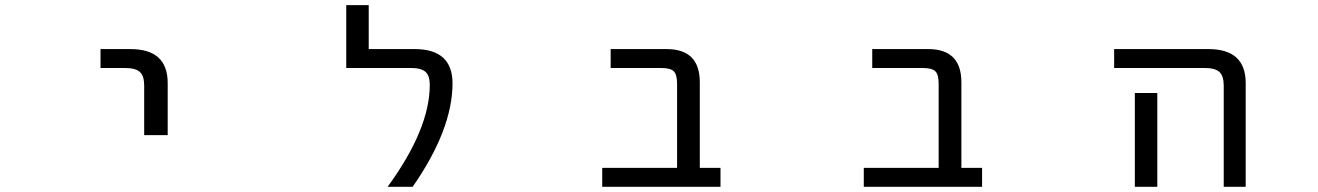

<svg xmlns="http://www.w3.org/2000/svg" viewBox="-20 -712 5040 734"><path d="M364.3 -452.1V-524.4H478.5Q621.1 -524.4 621.1 -394.5V-195.3H531.2V-384.8Q531.2 -421.9 514.6 -437Q498 -452.1 457 -452.1Z M1565.4 -524.4Q1709 -524.4 1710 -394.5Q1710 -216.8 1557.6 2H1461.9Q1623 -218.8 1623 -387.7Q1623 -422.9 1606.4 -437.5Q1589.8 -452.1 1549.8 -452.1H1303.7V-692.4H1389.6V-524.4Z M2568.4 -391.6Q2568.4 -426.8 2555.7 -439.5Q2543 -452.1 2506.8 -452.1H2314.5V-524.4H2528.3Q2655.3 -524.4 2655.3 -397.5V-70.3H2734.4V2H2282.2V-70.3H2568.4Z M3568.4 -391.6Q3568.4 -426.8 3555.7 -439.5Q3543 -452.1 3506.8 -452.1H3314.5V-524.4H3528.3Q3655.3 -524.4 3655.3 -397.5V-70.3H3734.4V2H3282.2V-70.3H3568.4Z M4239.3 -452.1V-524.4H4599.6Q4742.2 -524.4 4742.2 -394.5V2H4658.2V-384.8Q4658.2 -421.9 4641.6 -437Q4625 -452.1 4585 -452.1ZM4404.3 -356.4V-77.1V2H4318.4V-77.1V-356.4Z"/></svg>

Font: Gen Shin Gothic Monospace Regular
Style: Regular
Weight: 400
Designer: [Source Han Sans]
Ryoko NISHIZUKA  (kana & ideographs); Paul D. Hunt (Latin, Greek & Cyrillic); Wenlong ZHANG  (bopomofo
Version: Version 1.002.20150607